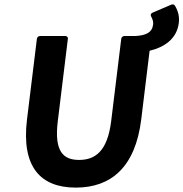

<svg xmlns="http://www.w3.org/2000/svg" viewBox="-20 -830 835 874"><path d="M676 -773C663 -768 666 -758 668 -755C674 -744 679 -731 677 -718C672 -681 644 -669 596 -666H546C541 -666 533 -662 532 -654L486 -278C469 -140 412 -102 340 -102C269 -102 226 -139 243 -278L289 -654C290 -659 286 -666 278 -666H162C157 -666 149 -662 148 -654L103 -287C76 -67 167 24 325 24C484 24 596 -67 623 -287L661 -599C725 -614 785 -651 794 -726C798 -759 788 -786 775 -806C772 -810 766 -811 760 -809Z"/></svg>

Font: Falling Sky
Style: BdObl
Weight: 700
Designer: Paul D. Hunt
Foundry: Adobe Systems Incorporated
Version: Version 1.02